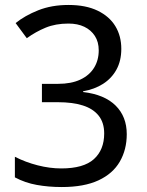

<svg xmlns="http://www.w3.org/2000/svg" viewBox="-20 -744 591 774"><path d="M229 10Q176 10 128.5 1.5Q81 -7 40 -29V-112Q83 -90 132 -77.5Q181 -65 227 -65Q317 -65 358.5 -102.5Q400 -140 400 -206Q400 -250 377.5 -278Q355 -306 313.5 -319Q272 -332 214 -332H149V-406H214Q267 -406 303.5 -423Q340 -440 359 -470.5Q378 -501 378 -541Q378 -575 362.5 -599Q347 -623 320 -636Q293 -649 256 -649Q204 -649 164 -632.5Q124 -616 88 -590L43 -651Q80 -681 134 -702.5Q188 -724 256 -724Q326 -724 373.5 -701Q421 -678 445 -638.5Q469 -599 469 -547Q469 -499 449.5 -463.5Q430 -428 395.5 -406Q361 -384 315 -376V-373Q401 -363 446 -318.5Q491 -274 491 -203Q491 -141 463 -92.5Q435 -44 377 -17Q319 10 229 10Z"/></svg>

Font: lmalayalam05
Style: Book
Weight: 400
Designer: Jelle Bosma - Monotype Design Team
Foundry: Monotype Imaging Inc.
Version: Version 2.003